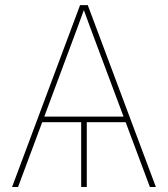

<svg xmlns="http://www.w3.org/2000/svg" viewBox="-20 -748 672 768"><path d="M327.1 -270.5V0H304.7V-270.5ZM28.3 0 300.3 -727.5H331.1L603.5 0H579.6L368.7 -563.5Q354 -602.5 339.6 -641.6Q325.2 -680.7 311 -719.7H319.8Q305.7 -680.7 291.3 -641.6Q276.9 -602.5 262.2 -563.5L52.2 0ZM135.7 -259.3V-281.7H496.6V-259.3Z"/></svg>

Font: Inter 17pt Thin
Style: Regular
Weight: 250
Version: Version 4.001;git-66647c0bb